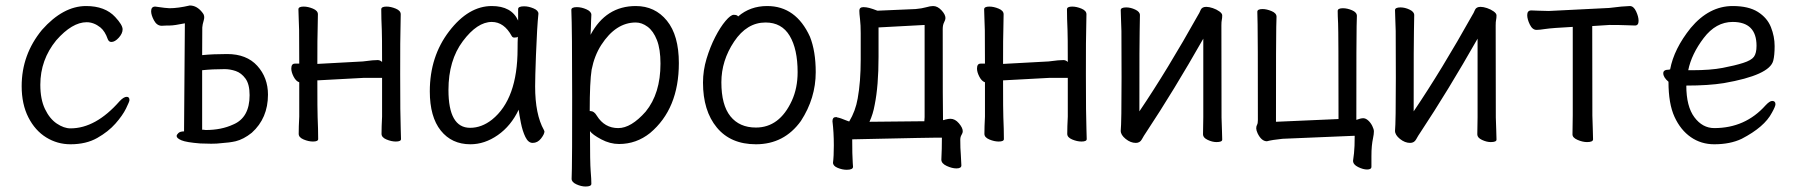

<svg xmlns="http://www.w3.org/2000/svg" viewBox="-20 -508 6540 700"><path d="M237 18Q189 18 148.5 -7Q108 -32 83.5 -80Q59 -128 59 -194Q59 -309 133 -399Q210 -486 294 -486Q363 -486 400 -446Q427 -417 427 -401Q427 -386 413 -370.5Q399 -355 386 -355Q377 -355 373 -365Q363 -394 346 -408Q322 -427 296 -427Q243 -427 185 -361Q127 -290 127 -199Q127 -146 144 -110.5Q161 -75 187 -57.5Q213 -40 237 -40Q329 -40 416 -139Q431 -155 442 -155Q452 -155 452 -143Q452 -138 439.5 -112.5Q427 -87 401 -57.5Q375 -28 334.5 -5Q294 18 237 18Z M750 16 710 15Q659 11 641.5 3.5Q624 -4 624 -12Q624 -17 630.5 -23Q637 -29 651 -29L654 -423Q615 -415 599 -415Q583 -415 570 -414Q552 -414 541.5 -433.5Q531 -453 531 -467Q531 -484 546 -484Q587 -478 598 -478Q629 -478 672 -488Q698 -488 718 -462Q728 -451 723 -434.5Q718 -418 717.5 -408Q717 -398 717 -307Q756 -311 808 -311Q879 -311 918 -268Q957 -225 957 -163Q957 -77 898 -24Q868 0 839 7Q817 12 786 14Q772 16 750 16ZM730 -34Q787 -34 830 -54Q890 -79 890 -161Q890 -201 875 -221.5Q860 -242 839.5 -249Q819 -256 799 -256Q755 -256 717 -252V-35H722Q726 -34 730 -34Z M1121 8Q1105 8 1087 0.5Q1069 -7 1069 -20Q1069 -45 1071 -83V-208Q1059 -212 1050.5 -228.5Q1042 -245 1042 -258Q1042 -276 1055 -276H1071Q1071 -377 1070.5 -398Q1070 -419 1069 -441.5Q1068 -464 1068 -474Q1068 -484 1087 -484Q1103 -484 1121 -476.5Q1139 -469 1139 -456L1138 -397Q1137 -379 1137 -275L1303 -284Q1326 -287 1337 -288Q1348 -289 1357 -289Q1366 -289 1373 -282Q1373 -378 1372 -398Q1370 -442 1370 -474Q1370 -484 1389 -484Q1405 -484 1423 -476.5Q1441 -469 1441 -456L1440 -397Q1439 -379 1439 -238Q1439 -85 1441 -37L1442 -1Q1442 8 1423 8Q1407 8 1389 0.5Q1371 -7 1371 -20Q1371 -45 1373 -83V-224H1304L1137 -215Q1137 -102 1138 -81Q1140 -36 1140 -1Q1140 8 1121 8Z M1695 18Q1627 18 1587 -32Q1547 -82 1547 -175Q1547 -302 1617.5 -394Q1688 -486 1773 -486Q1845 -486 1869 -433V-475Q1869 -485 1891 -485Q1907 -485 1925 -477.5Q1943 -470 1943 -458Q1938 -411 1934 -306Q1931 -225 1931 -193Q1931 -91 1963 -34L1965 -29Q1965 -19 1952.5 -3Q1940 13 1922 13Q1906 13 1895.5 -8.5Q1885 -30 1879 -60.5Q1873 -91 1871 -108Q1843 -49 1795 -15.5Q1747 18 1695 18ZM1694 -42Q1736 -42 1774 -72Q1867 -147 1867 -330Q1867 -356 1868 -374Q1865 -371 1855 -371Q1849 -371 1846 -376Q1818 -428 1773 -428Q1720 -428 1667.5 -358Q1615 -288 1615 -180Q1615 -42 1694 -42Z M2115 172Q2099 172 2081.5 164Q2064 156 2064 144Q2064 132 2065 106Q2066 80 2066 -157Q2066 -403 2063 -472Q2063 -482 2083 -482Q2100 -482 2118 -474Q2136 -466 2136 -454Q2136 -448 2135 -432Q2134 -416 2134 -399L2133 -381Q2189 -486 2298 -486Q2368 -486 2411.5 -432.5Q2455 -379 2455 -278Q2455 -111 2350 -23Q2300 17 2237 17Q2204 17 2172 0Q2140 -17 2131 -30Q2131 87 2133.5 116Q2136 145 2136 162Q2136 172 2115 172ZM2234 -41Q2281 -41 2334 -101Q2388 -167 2388 -276Q2388 -329 2375 -362Q2362 -395 2341 -410.5Q2320 -426 2298 -426Q2225 -426 2172 -344Q2147 -305 2137 -254Q2130 -210 2130 -103Q2131 -103 2133 -103Q2146 -103 2156 -86Q2184 -41 2234 -41Z M2736 18Q2644 18 2593.5 -43Q2543 -104 2543 -207Q2543 -251 2556 -294Q2569 -337 2587.5 -373Q2606 -409 2625 -431.5Q2644 -454 2655 -454Q2668 -454 2671 -448Q2715 -486 2777 -486Q2882 -486 2933 -374Q2954 -321 2954 -245Q2954 -150 2900 -67Q2839 18 2736 18ZM2736 -43Q2822 -43 2867 -141Q2888 -187 2888 -245Q2888 -329 2859 -377.5Q2830 -426 2771 -426Q2703 -426 2656.5 -356.5Q2610 -287 2610 -208Q2610 -125 2643 -84Q2676 -43 2736 -43Z M3067 111Q3051 111 3034 104Q3017 97 3017 85Q3020 62 3020 22Q3020 -26 3015 -66Q3015 -81 3027 -81H3031L3032 -80Q3044 -78 3065 -69L3076 -65Q3099 -103 3107 -149Q3118 -209 3118 -291V-387Q3118 -417 3115.5 -438Q3113 -459 3113 -469Q3113 -482 3128 -482Q3138 -482 3149.5 -479Q3161 -476 3179 -469L3318 -475Q3341 -477 3356.5 -481.5Q3372 -486 3382 -486Q3398 -486 3412.5 -470.5Q3427 -455 3427 -442Q3427 -436 3422 -426.5Q3417 -417 3417 -402Q3417 -101 3418 -81Q3418 -75 3418 -70Q3422 -70 3426 -72Q3438 -75 3445 -75Q3462 -75 3476 -58.5Q3490 -42 3490 -30Q3490 -23 3485.5 -16Q3481 -9 3481 2Q3481 33 3483 56L3485 95Q3485 106 3467 106Q3451 106 3431.5 97Q3412 88 3412 74Q3414 36 3414 -6Q3395 -7 3087 0Q3087 57 3089 86L3090 100Q3090 111 3067 111ZM3150 -64 3350 -66Q3351 -73 3351 -81V-417L3183 -408V-301Q3183 -195 3169 -126Q3163 -92 3150 -64Z M3621 8Q3605 8 3587 0.5Q3569 -7 3569 -20Q3569 -45 3571 -83V-208Q3559 -212 3550.5 -228.5Q3542 -245 3542 -258Q3542 -276 3555 -276H3571Q3571 -377 3570.5 -398Q3570 -419 3569 -441.5Q3568 -464 3568 -474Q3568 -484 3587 -484Q3603 -484 3621 -476.5Q3639 -469 3639 -456L3638 -397Q3637 -379 3637 -275L3803 -284Q3826 -287 3837 -288Q3848 -289 3857 -289Q3866 -289 3873 -282Q3873 -378 3872 -398Q3870 -442 3870 -474Q3870 -484 3889 -484Q3905 -484 3923 -476.5Q3941 -469 3941 -456L3940 -397Q3939 -379 3939 -238Q3939 -85 3941 -37L3942 -1Q3942 8 3923 8Q3907 8 3889 0.5Q3871 -7 3871 -20Q3871 -45 3873 -83V-224H3804L3637 -215Q3637 -102 3638 -81Q3640 -36 3640 -1Q3640 8 3621 8Z M4121 13Q4102 13 4084 -1.5Q4066 -16 4066 -31Q4069 -61 4069 -225Q4069 -374 4068.5 -395Q4068 -416 4067 -438.5Q4066 -461 4066 -471Q4066 -481 4086 -481Q4102 -481 4119 -473Q4136 -465 4136 -453L4135 -394Q4134 -376 4134 -102Q4236 -253 4349 -455Q4351 -457 4358 -473Q4363 -483 4378 -483Q4388 -483 4401.5 -478.5Q4415 -474 4425.5 -466.5Q4436 -459 4436 -452Q4436 -442 4434.5 -435.5Q4433 -429 4433 -415Q4433 -100 4433.5 -79.5Q4434 -59 4435 -35Q4436 -11 4436 1Q4436 10 4415 10Q4400 10 4383 2Q4366 -6 4366 -18Q4366 -43 4367 -81V-367Q4259 -177 4159 -26Q4150 -13 4143 0Q4136 13 4121 13Z M4964 110Q4950 110 4931.5 101Q4913 92 4913 78Q4914 73 4916.5 50.5Q4919 28 4919 -13L4656 -2Q4617 2 4599 7Q4579 7 4565 -22Q4560 -33 4560 -40Q4560 -48 4563 -53Q4566 -58 4566 -70Q4566 -391 4565 -419.5Q4564 -448 4564 -465Q4564 -475 4583 -475Q4598 -475 4616 -467.5Q4634 -460 4634 -447Q4634 -435 4633 -409.5Q4632 -384 4632 -64L4860 -74Q4860 -394 4858.5 -422.5Q4857 -451 4857 -468Q4857 -478 4876 -478Q4892 -478 4909.5 -470.5Q4927 -463 4927 -450Q4927 -438 4926 -412.5Q4925 -387 4925 -71Q4941 -77 4950 -77Q4959 -77 4968 -69Q4977 -61 4983 -49Q4989 -37 4989 -29Q4989 -19 4986 -5Q4983 9 4981.5 24.5Q4980 40 4980 62V100Q4980 110 4964 110Z M5121 13Q5102 13 5084 -1.5Q5066 -16 5066 -31Q5069 -61 5069 -225Q5069 -374 5068.5 -395Q5068 -416 5067 -438.5Q5066 -461 5066 -471Q5066 -481 5086 -481Q5102 -481 5119 -473Q5136 -465 5136 -453L5135 -394Q5134 -376 5134 -102Q5236 -253 5349 -455Q5351 -457 5358 -473Q5363 -483 5378 -483Q5388 -483 5401.5 -478.5Q5415 -474 5425.5 -466.5Q5436 -459 5436 -452Q5436 -442 5434.5 -435.5Q5433 -429 5433 -415Q5433 -100 5433.5 -79.5Q5434 -59 5435 -35Q5436 -11 5436 1Q5436 10 5415 10Q5400 10 5383 2Q5366 -6 5366 -18Q5366 -43 5367 -81V-367Q5259 -177 5159 -26Q5150 -13 5143 0Q5136 13 5121 13Z M5766 10Q5750 10 5731.5 2Q5713 -6 5713 -18L5714 -88V-410Q5638 -406 5615 -402.5Q5592 -399 5582 -399Q5567 -399 5557.5 -418.5Q5548 -438 5548 -453Q5548 -470 5563 -470Q5570 -470 5589 -469Q5608 -468 5627 -468L5847 -479Q5869 -481 5891 -484L5922 -486Q5936 -486 5945 -466.5Q5954 -447 5954 -432Q5954 -415 5941 -415Q5932 -415 5909.5 -416Q5887 -417 5848 -417L5785 -413Q5785 -109 5785.5 -86.5Q5786 -64 5787 -39Q5788 -14 5788 0Q5788 10 5766 10Z M6230 18Q6182 18 6144.5 -8Q6107 -34 6085 -82Q6063 -130 6063 -210Q6044 -226 6044 -241Q6044 -254 6064 -254L6069 -255Q6083 -330 6144 -406Q6211 -486 6297 -486Q6355 -486 6389 -464.5Q6423 -443 6436.5 -409Q6450 -375 6450 -340Q6450 -306 6445 -287Q6432 -234 6265 -205Q6209 -196 6128 -196Q6128 -120 6157.5 -80.5Q6187 -41 6230 -41Q6343 -41 6417 -124Q6432 -140 6441 -140Q6453 -140 6453 -128Q6453 -120 6440 -97Q6413 -45 6330 -2Q6288 18 6230 18ZM6135 -252H6150Q6216 -252 6260.5 -260.5Q6305 -269 6335 -278.5Q6365 -288 6374.5 -301Q6384 -314 6384 -341Q6384 -428 6297 -428Q6236 -428 6191.5 -369.5Q6147 -311 6135 -252Z"/></svg>

Font: LXGW WenKai Mono Lite
Style: Regular
Weight: 400
Monospace: yes
Designer: LXGW / Fontworks Inc.
Foundry: LXGW / Fontworks Inc.
Version: Version 1.520; June 14, 2025